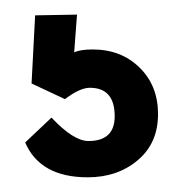

<svg xmlns="http://www.w3.org/2000/svg" viewBox="-20 -25 244 264"><path d="M100.6 218.8Q35.2 218.8 14.6 170.9L50.8 136.7Q81.1 168.9 101.6 168.9Q137.7 168.9 137.7 134.8Q137.7 95.7 103.5 95.7Q89.8 95.7 69.3 111.3L23.4 89.8L28.3 -3.9L85.9 -4.9L82 46.9Q90.8 43 107.4 43Q146.5 43 171.9 67.9Q197.3 92.8 197.3 131.8Q197.3 171.9 169.4 195.3Q141.6 218.8 100.6 218.8Z"/></svg>

Font: Puritan
Style: Regular
Weight: 400
Version: 2.0a